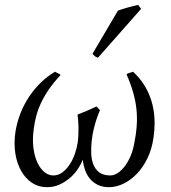

<svg xmlns="http://www.w3.org/2000/svg" viewBox="-20 -758 709 798"><path d="M618.2 -187Q611.3 -137.7 592.3 -99.1Q573.2 -60.5 547.4 -34.2Q521.5 -7.8 491.7 6.1Q461.9 20 433.1 20Q407.2 20 387.9 11Q368.7 2 355.2 -13.4Q341.8 -28.8 334.2 -49.6Q326.7 -70.3 324.2 -94.2Q317.9 -77.6 304.9 -57.6Q292 -37.6 272.9 -20.5Q253.9 -3.4 229.2 8.3Q204.6 20 174.8 20Q140.6 20 113.5 2.2Q86.4 -15.6 68.6 -46.6Q50.8 -77.6 43.9 -119.1Q40.5 -140.1 40.5 -162.1Q40.5 -184.6 43.9 -208Q49.8 -247.1 64 -284.2Q78.1 -321.3 99.6 -354Q121.1 -386.7 148.7 -413.8Q176.3 -440.9 209 -460Q210.4 -458.5 213.6 -457Q216.8 -455.6 220.5 -453.9Q224.1 -452.1 227.3 -450.2Q230.5 -448.2 231.9 -446.3Q203.1 -415.5 183.6 -387.2Q164.1 -358.9 151.1 -331.5Q138.2 -304.2 130.9 -276.9Q123.5 -249.5 120.1 -220.2Q114.3 -176.8 119.1 -141.4Q124 -106 136 -81.1Q147.9 -56.2 165 -42.5Q182.1 -28.8 201.2 -28.8Q222.2 -28.8 239.3 -41.5Q256.3 -54.2 269.5 -74.2Q282.7 -94.2 291.3 -118.9Q299.8 -143.6 303.2 -167Q305.2 -184.6 305.9 -201.9Q306.6 -219.2 306.2 -234.6Q305.7 -250 304.4 -262.2Q303.2 -274.4 302.2 -281.7Q323.2 -289.6 344.2 -298.8Q365.2 -308.1 380.9 -315.4Q384.8 -310.5 395.5 -300.3Q387.2 -280.3 381.3 -262.9Q375.5 -245.6 369.6 -221.7Q363.8 -197.8 360.8 -169.9Q358.4 -146 359.1 -120.8Q359.9 -95.7 367.7 -75.2Q375.5 -54.7 392.3 -41.7Q409.2 -28.8 439 -28.8Q452.6 -28.8 467.5 -37.8Q482.4 -46.9 495.8 -63.5Q509.3 -80.1 520.3 -104Q531.2 -127.9 537.1 -157.2Q545.4 -197.8 548.1 -233.6Q550.8 -269.5 547.1 -304Q543.5 -338.4 533.4 -373.8Q523.4 -409.2 505.9 -449.2Q509.8 -453.1 518.8 -455.3Q527.8 -457.5 532.7 -460Q585.4 -412.1 607.9 -343.3Q622.6 -298.8 622.6 -246.1Q622.6 -217.8 618.2 -187ZM387.2 -518.1Q379.9 -520.5 375.7 -523.4Q371.6 -526.4 364.3 -534.2L470.2 -713.9Q478 -716.8 488.8 -720.2Q499.5 -723.6 511 -726.8Q522.5 -730 533.9 -732.7Q545.4 -735.4 554.2 -737.8L566.4 -721.2Z"/></svg>

Font: Akkhara
Style: Italic
Weight: 400
Italic angle: -7°
Designer: J. Victor Gaultney
Version: Version 1.00 June 13, 2006, initial release